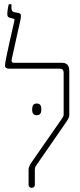

<svg xmlns="http://www.w3.org/2000/svg" viewBox="-20 -893 384 920"><path d="M132 7C142 7 147 1 147 -7V-80C147 -93 152 -98 161 -111L293 -302C303 -317 312 -329 312 -341V-551C312 -569 309 -592 277 -592H49C35 -592 34 -598 37 -613L78 -798C83 -822 80 -829 68 -831L51 -834C33 -837 35 -850 35 -862V-873H22C20 -865 15 -841 15 -826C15 -813 19 -810 30 -807L43 -804C50 -802 50 -799 49 -794C44 -770 4 -602 4 -580C4 -566 15 -564 24 -564H266C278 -564 285 -557 285 -545V-345C285 -336 282 -332 275 -322L140 -128C127 -109 117 -95 117 -80V-7C117 1 123 7 132 7ZM134 -369C134 -354 138 -341 155 -341C175 -341 178 -354 178 -369C178 -384 175 -397 155 -397C139 -397 134 -384 134 -369Z"/></svg>

Font: Noto Serif Hebrew ExtraCondensed Thin
Style: Regular
Weight: 100
Width: 2
Designer: Monotype Design Team
Foundry: Monotype Imaging Inc.
Version: Version 2.004